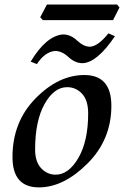

<svg xmlns="http://www.w3.org/2000/svg" viewBox="-20 -811 558 841"><path d="M223.6 -45.9Q280.8 -45.9 323.5 -119.6Q366.2 -193.4 366.2 -314.5Q366.2 -371.6 339.4 -400.4Q312.5 -429.2 273.9 -429.2Q216.8 -429.2 175.3 -355.5Q133.8 -281.7 133.8 -156.2Q133.8 -102.1 160.4 -74Q187 -45.9 223.6 -45.9ZM150.4 9.8Q34.7 9.8 34.7 -123Q34.7 -276.9 135.3 -379.6Q235.8 -482.4 349.6 -482.4Q467.8 -482.4 467.8 -347.7Q467.8 -198.7 363 -94.5Q258.3 9.8 150.4 9.8ZM141.6 -530.3 114.3 -541Q182.1 -653.8 255.4 -660.2Q289.6 -660.2 317.9 -633.3Q346.2 -606.4 374.5 -606.4Q409.7 -608.4 455.1 -665L483.4 -652.3Q404.8 -536.1 341.3 -534.2Q309.1 -534.2 280 -561Q251 -587.9 220.7 -587.9Q175.8 -583 141.6 -530.3ZM475.1 -722.7H167.5L156.2 -735.4L185.5 -791H493.2L503.4 -778.3Z"/></svg>

Font: Kelvinch
Style: Italic
Weight: 400
Italic angle: -10°
Designer: Paul James Miller
Foundry: High-Logic / Made with FontCreator
Version: Version 3.40;July 22, 2017;FontCreator 11.0.0.2388 64-bit